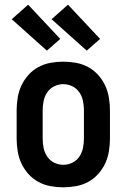

<svg xmlns="http://www.w3.org/2000/svg" viewBox="-20 -791 540 819"><path d="M250 8Q223 8 195.5 3Q168 -2 144 -15Q120 -28 101.5 -48.5Q83 -69 71.5 -93.5Q60 -118 55.5 -145.5Q51 -173 51 -200V-320Q51 -347 55.5 -374.5Q60 -402 71.5 -426.5Q83 -451 101.5 -471.5Q120 -492 144 -505Q168 -518 195.5 -523Q223 -528 250 -528Q277 -528 304.5 -523Q332 -518 356 -505Q380 -492 398.5 -471.5Q417 -451 428.5 -426.5Q440 -402 444.5 -374.5Q449 -347 449 -320V-200Q449 -173 444.5 -145.5Q440 -118 428.5 -93.5Q417 -69 398.5 -48.5Q380 -28 356 -15Q332 -2 304.5 3Q277 8 250 8ZM250 -88Q270 -88 288.5 -97Q307 -106 318.5 -123Q330 -140 334 -160Q338 -180 338 -200V-320Q338 -340 334 -360Q330 -380 318.5 -397Q307 -414 288.5 -423Q270 -432 250 -432Q230 -432 211.5 -423Q193 -414 181.5 -397Q170 -380 166 -360Q162 -340 162 -320V-200Q162 -180 166 -160Q170 -140 181.5 -123Q193 -106 211.5 -97Q230 -88 250 -88ZM350 -575 200 -709 270 -771 407 -625ZM180 -575 30 -709 100 -771 237 -625Z"/></svg>

Font: Moesevka
Style: Bold
Weight: 700
Monospace: yes
Designer: Belleve Invis
Foundry: Belleve Invis
Version: Version 32.5.0; ttfautohint (v1.8.4)